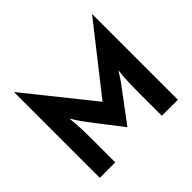

<svg xmlns="http://www.w3.org/2000/svg" viewBox="-151 -835 1024 1024"><g transform="rotate(-45 361.0 -323.0)"><path d="M66.7 0V-645.8H68.1L363.9 -276.4L654.2 -645.8H655.6V0H534.7V-179.2Q534.7 -209.7 535.8 -247.9Q536.8 -286.1 542.4 -335.4Q520.8 -299.3 501 -272.9Q481.2 -246.5 464.6 -224.3L361.8 -86.8L255.6 -224.3Q239.6 -245.1 217.7 -274.7Q195.8 -304.2 175.7 -337.5Q181.2 -286.8 182.3 -248.6Q183.3 -210.4 183.3 -179.2V0Z"/></g></svg>

Font: Afacad Flux
Style: Regular
Weight: 400
Designer: Kristian Moeller
Foundry: Dicotype
Version: Version 1.100